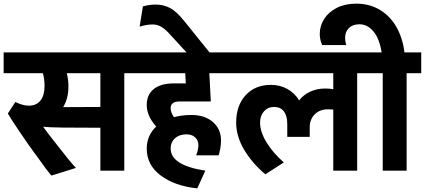

<svg xmlns="http://www.w3.org/2000/svg" viewBox="-30 -935 2328 1052"><path d="M731 -534H651V0H520V-235Q390 -235 312 -236Q234 -237 206 -241Q231 -206 266 -162Q358 -43 386 -15L252 27Q242 17 220.5 -12Q199 -41 175 -75L158 -98Q126 -141 76.5 -214.5Q27 -288 13 -313L54 -376Q96 -356 128 -356Q169 -356 191.5 -384Q214 -412 214 -462Q214 -503 205 -534H-10V-648H731ZM520 -349V-534H336Q345 -498 345 -462Q345 -395 316 -348Q365 -349 520 -349Z M711 -648H1231V-534H1117L1125 -379H953Q905 -379 905 -342Q905 -319 923 -293Q967 -305 1019 -305Q1092 -305 1136.5 -266.5Q1181 -228 1181 -165Q1181 -144 1177 -121.5Q1173 -99 1168 -84H1045Q1057 -115 1057 -140Q1057 -166 1039 -182.5Q1021 -199 992 -199Q953 -199 929 -177.5Q905 -156 905 -121Q905 -29 1095 0L1051 97Q927 84 850.5 26.5Q774 -31 774 -121Q774 -192 826 -242Q774 -299 774 -360Q774 -416 812.5 -447Q851 -478 921 -478H988L985 -534H711Z M1001 -638 902 -746Q876 -775 854 -788Q832 -801 806 -801Q774 -801 735 -789L753 -900Q789 -910 822 -910Q866 -910 902 -891Q938 -872 980 -819L1126 -638Z M2007 -534H1927V0H1796V-335Q1787 -336 1767 -336Q1722 -336 1694.5 -308.5Q1667 -281 1667 -237V-185H1544V-255Q1544 -300 1525.5 -324.5Q1507 -349 1472 -349Q1438 -349 1416.5 -325Q1395 -301 1395 -263Q1395 -213 1430 -155.5Q1465 -98 1525 -45L1424 20Q1354 -38 1309 -112.5Q1264 -187 1264 -263Q1264 -357 1316 -413.5Q1368 -470 1454 -470Q1504 -470 1544.5 -447.5Q1585 -425 1609 -385Q1633 -416 1670 -433Q1707 -450 1752 -450Q1777 -450 1796 -446V-534H1211V-648H2007Z M1722 -749Q1722 -793 1746 -831Q1770 -869 1815.5 -892Q1861 -915 1922 -915Q1996 -915 2053 -880Q2110 -845 2143.5 -784.5Q2177 -724 2186 -648H2278V-534H2198V0H2067V-534H1987V-648H2061Q2049 -724 2016 -763Q1983 -802 1940 -802Q1903 -802 1882 -781.5Q1861 -761 1861 -729Q1861 -704 1868 -688H1735Q1722 -718 1722 -749Z"/></svg>

Font: Madhuban SemiBold
Style: Regular
Weight: 600
Designer: jaikishan Patel
Foundry: MagicType
Version: Version 1.000